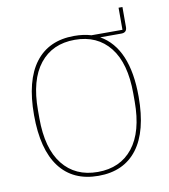

<svg xmlns="http://www.w3.org/2000/svg" viewBox="-90 -888 859 976"><g transform="rotate(-10 340.0 -400.0)"><path d="M588 -812H608V-709Q608 -680 579 -680H470Q610 -600 610 -349Q610 -171 540.5 -79.5Q471 12 340 12Q209 12 139.5 -79.5Q70 -171 70 -349Q70 -527 139.5 -618.5Q209 -710 340 -710Q389 -710 428 -698H588ZM586 -328V-370Q586 -526 521 -608Q456 -690 340 -690Q224 -690 159 -608Q94 -526 94 -370V-328Q94 -172 159 -90Q224 -8 340 -8Q456 -8 521 -90Q586 -172 586 -328Z"/></g></svg>

Font: IBM Plex Sans Thin
Style: Regular
Weight: 100
Designer: Mike Abbink, Paul van der Laan, Pieter van Rosmalen
Foundry: Bold Monday
Version: Version 3.0